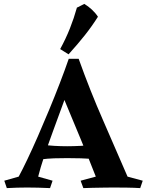

<svg xmlns="http://www.w3.org/2000/svg" viewBox="-20 -966 755 986"><path d="M713 -38 700 0Q669 -2 630.5 -2.5Q592 -3 561 -3Q543 -3 513.5 -2.5Q484 -2 455 -1.5Q426 -1 408 0L394 -38L472 -59Q442 -136 396.5 -246.5Q351 -357 299 -481Q320 -527 341.5 -572.5Q363 -618 384 -664Q443 -499 510.5 -345.5Q578 -192 635 -59ZM384 -664Q377 -646 370.5 -631Q364 -616 357 -595Q350 -574 342 -538Q323 -486 299.5 -421.5Q276 -357 251.5 -290.5Q227 -224 207 -163.5Q187 -103 176 -59L250 -38L237 0Q173 -3 119 -3Q69 -3 15 0L2 -38L76 -59Q95 -94 120.5 -147.5Q146 -201 174.5 -266Q203 -331 232 -401Q261 -471 287 -538.5Q313 -606 333 -664ZM477 -225V-147Q434 -152 395.5 -153Q357 -154 325 -154Q291 -154 258.5 -153Q226 -152 187 -147V-224Q226 -219 258.5 -217Q291 -215 325 -215Q357 -215 395.5 -217Q434 -219 477 -225ZM413 -946Q433 -934 451.5 -917Q470 -900 483 -880Q452 -831 416 -785.5Q380 -740 332 -687L289 -714Q318 -767 339 -820Q360 -873 375 -927Q383 -930 393.5 -936Q404 -942 413 -946Z"/></svg>

Font: Ruwudu
Style: Bold
Weight: 700
Designer: Becca Hirsbrunner Spalinger
Foundry: SIL International
Version: Version 3.000